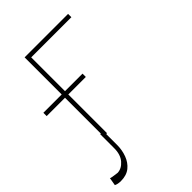

<svg xmlns="http://www.w3.org/2000/svg" viewBox="-259 -634 936 936"><g transform="rotate(-45 209.5 -165.5)"><path d="M396.3 -545.5V-522.7H119.3V0H96.6V-545.5ZM-29.8 -267V-289.8H240.1V-267ZM92.3 -19.9H113.6V75.3Q113.6 110.4 101.9 142Q90.2 173.7 65.9 193.4Q41.5 213.1 2.8 213.1Q-19.2 213.1 -32.7 206L-25.6 164.8Q-24.5 166.9 -12.8 168.7Q-1.1 170.5 8.5 171.9Q19.2 172.9 18.5 173.3Q47.2 172.6 70 146.5Q92.7 120.4 92.3 75.3Z"/></g></svg>

Font: Inter Thin BETA
Style: Regular
Weight: 100
Designer: Rasmus Andersson
Foundry: rsms
Version: Version 3.011;git-f93a4a705